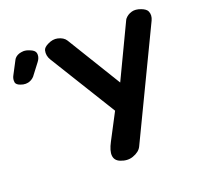

<svg xmlns="http://www.w3.org/2000/svg" viewBox="-130 -886 1111 1058"><g transform="rotate(-20 425.0 -357.0)"><path d="M797.9 -730.5Q768.1 -741.7 745.1 -735.4Q719.7 -728.5 703.6 -708.5Q701.2 -704.6 700.7 -703.6L551.3 -390.1L357.9 -706.1Q344.2 -728.5 310.1 -736.3Q282.7 -742.2 253.4 -727.5Q226.6 -714.8 222.7 -698.2Q215.8 -668.9 232.9 -641.1L471.7 -253.9L391.6 -101.1Q343.3 -9.8 403.3 14.6Q442.4 30.3 476.1 18.6Q515.6 4.9 528.8 -22.9L830.6 -651.4Q843.8 -679.7 833.5 -703.6Q826.7 -719.7 797.9 -730.5ZM30.3 -567.4Q45.4 -561.5 60.1 -561.5Q67.4 -561.5 74.7 -563Q95.7 -567.9 110.8 -584L162.6 -651.9Q176.8 -670.4 176.8 -689.9Q176.8 -694.8 175.8 -699.7Q171.4 -716.8 145 -726.6Q126.5 -734.9 108.9 -734.9Q102.1 -734.9 95.2 -733.4Q70.3 -729.5 56.2 -712.4Q54.2 -709.5 52.2 -706.1L12.2 -629.9Q3.9 -615.2 3.9 -599.6Q3.9 -593.8 4.9 -588.4Q9.3 -574.7 30.3 -567.4Z"/></g></svg>

Font: Comic Relief
Style: Bold
Weight: 700
Designer: Jeff Davis
Foundry: Loudifier
Version: Version 1.200; ttfautohint (v1.8.4.7-5d5b)